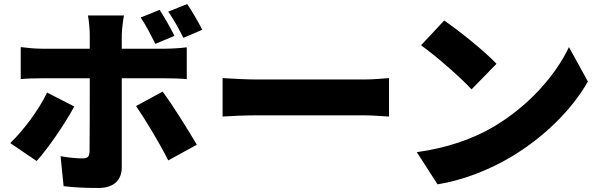

<svg xmlns="http://www.w3.org/2000/svg" viewBox="-20 -868 2990 954"><path d="M985 -720C968 -754 936 -810 910 -848L816 -810C843 -772 871 -721 891 -680ZM847 -690C829 -725 798 -782 773 -819L679 -781C706 -742 731 -691 752 -650ZM214 -408C172 -321 98 -222 31 -157L162 -68C215 -126 301 -249 349 -339ZM801 -479C830 -479 874 -478 908 -475V-633C880 -629 831 -626 800 -626H585V-694C585 -721 593 -777 596 -791H417C421 -772 426 -723 426 -695V-626H186C155 -626 114 -630 83 -634V-475C112 -478 156 -479 186 -479H426C426 -405 426 -141 425 -115C424 -89 415 -81 390 -81C366 -81 323 -84 281 -92L296 57C352 64 410 66 470 66C547 66 585 25 585 -36V-479ZM656 -341C698 -280 771 -161 816 -71L958 -149C915 -222 836 -349 788 -413Z M1086 -289C1127 -292 1202 -295 1259 -295H1790C1831 -295 1887 -290 1913 -289V-480C1884 -478 1835 -473 1790 -473H1259C1210 -473 1126 -477 1086 -480Z M2187 -766 2072 -643C2144 -592 2270 -482 2323 -424L2447 -551C2387 -615 2256 -719 2187 -766ZM2051 -112 2154 48C2280 28 2410 -24 2512 -84C2679 -182 2821 -321 2901 -463L2807 -634C2740 -493 2605 -338 2425 -234C2327 -177 2198 -132 2051 -112Z"/></svg>

Font: Noto Sans Korean Black
Style: Bold
Weight: 900
Designer: Ryoko NISHIZUKA (kana & ideographs); Paul D. Hunt (Latin, Greek & Cyrillic); Wenlong ZHANG (bopomofo); Sandoll Communica
Foundry: Adobe Systems Incorporated
Version: Version 1.000;PS 1;hotconv 1.0.78;makeotf.lib2.5.61930